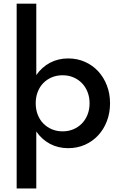

<svg xmlns="http://www.w3.org/2000/svg" viewBox="-20 -802 665 1058"><path d="M180 -781.8V-388.2Q210.5 -432.3 255.5 -456.1Q300.5 -480 355.5 -480Q405.9 -480 448.2 -461.1Q490.5 -442.3 521.1 -409.1Q551.8 -375.9 569.1 -330.7Q586.4 -285.5 586.4 -232.7Q586.4 -180 569.1 -134.8Q551.8 -89.5 521.1 -56.4Q490.5 -23.2 448.2 -4.3Q405.9 14.5 355.5 14.5Q300.5 14.5 255.5 -9.3Q210.5 -33.2 180 -77.3V236.4H71.8V-781.8ZM325 -78.2Q357.3 -78.2 384.5 -89.8Q411.8 -101.4 431.6 -121.8Q451.4 -142.3 462.5 -170.7Q473.6 -199.1 473.6 -232.7Q473.6 -266.4 462.5 -294.8Q451.4 -323.2 431.6 -343.6Q411.8 -364.1 384.5 -375.7Q357.3 -387.3 325 -387.3Q292.7 -387.3 265.5 -375.9Q238.2 -364.5 218.4 -344.1Q198.6 -323.6 187.7 -295.2Q176.8 -266.8 176.8 -232.7Q176.8 -199.1 187.7 -170.7Q198.6 -142.3 218.4 -121.8Q238.2 -101.4 265.5 -89.8Q292.7 -78.2 325 -78.2Z"/></svg>

Font: Spartan MB SemBd
Style: Regular
Weight: 600
Designer: Matt Bailey, Mirko Velimirovic
Foundry: Matt Bailey
Version: Version 1.005